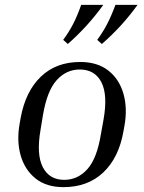

<svg xmlns="http://www.w3.org/2000/svg" viewBox="-20 -760 594 790"><path d="M492 -242 488 -220Q469 -111 405 -50.5Q341 10 241 10Q171 10 126.5 -25.5Q82 -61 65 -120.5Q48 -180 61 -252L65 -275Q85 -384 148 -444.5Q211 -505 310 -505Q381 -505 426 -469.5Q471 -434 488 -374Q505 -314 492 -242ZM406 -268Q424 -370 397 -422Q370 -474 308 -474Q253 -474 213.5 -430.5Q174 -387 157 -288L147 -227Q129 -125 156 -72.5Q183 -20 244 -20Q300 -20 339.5 -64Q379 -108 395 -207ZM259 -579 240 -596Q263 -627 280.5 -660.5Q298 -694 314 -740H405Q342 -652 259 -579ZM399 -579 380 -596Q403 -627 420.5 -660.5Q438 -694 455 -740H546Q482 -651 399 -579Z"/></svg>

Font: Inria Serif
Style: Italic
Weight: 400
Italic angle: -10°
Designer: Black Foundry Team
Foundry: Black Foundry
Version: Version 1.000; ttfautohint (v1.8.3)